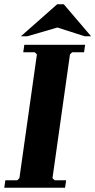

<svg xmlns="http://www.w3.org/2000/svg" viewBox="-23 -880 447 900"><path d="M315 -635 305 -625 223 -45 233 -35H287L282 0H-3L2 -35H58L68 -45L150 -625L140 -635H86L91 -670H376L371 -635ZM374 -710 246 -751 105 -710H75L245 -860H276L404 -710Z"/></svg>

Font: Brygada 1918
Style: Bold Italic
Weight: 700
Italic angle: -8°
Designer: Mateusz Machalski | Borys Kosmynka | Przemek Hoffer
Foundry: NIEPODLEGLA 2018
Version: Version 3.006